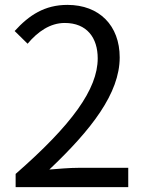

<svg xmlns="http://www.w3.org/2000/svg" viewBox="-20 -766 595 786"><path d="M44 0H505V-79H302C265 -79 220 -75 182 -72C354 -235 470 -384 470 -531C470 -661 387 -746 256 -746C163 -746 99 -704 40 -639L93 -587C134 -636 185 -672 245 -672C336 -672 380 -611 380 -527C380 -401 274 -255 44 -54Z"/></svg>

Font: Source Han Sans JP
Style: Regular
Weight: 400
Designer: Ryoko NISHIZUKA 西塚涼子 (kana, bopomofo & ideographs); Paul D. Hunt (Latin, Greek & Cyrillic); Sandoll Communications 산돌커뮤니
Foundry: Adobe
Version: Version 2.004;hotconv 1.0.118;makeotfexe 2.5.65603